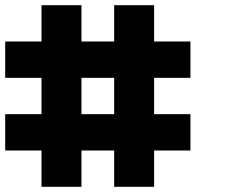

<svg xmlns="http://www.w3.org/2000/svg" viewBox="-20 -720 880 740"><path d="M714 -560H574V-700H420V-560H294V-700H140V-560H0V-420H140V-280H0V-140H140V0H294V-140H420V0H574V-140H714V-280H574V-420H714ZM294 -280V-420H420V-280Z"/></svg>

Font: Generic Techno
Style: Regular
Weight: 400
Designer: NC Empire
Foundry: NC Empire
Version: Version 1.000;hotconv 1.0.109;makeotfexe 2.5.65596